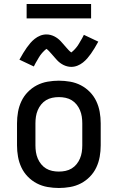

<svg xmlns="http://www.w3.org/2000/svg" viewBox="-20 -931 588 959"><path d="M274 8Q246 8 217.5 3Q189 -2 164 -15Q139 -28 119 -48.5Q99 -69 87 -94.5Q75 -120 70 -148Q65 -176 65 -205V-315Q65 -344 70 -372Q75 -400 87 -425.5Q99 -451 119 -471.5Q139 -492 164 -505Q189 -518 217.5 -523Q246 -528 274 -528Q302 -528 330.5 -523Q359 -518 384 -505Q409 -492 429 -471.5Q449 -451 461 -425.5Q473 -400 478 -372Q483 -344 483 -315V-205Q483 -176 478 -148Q473 -120 461 -94.5Q449 -69 429 -48.5Q409 -28 384 -15Q359 -2 330.5 3Q302 8 274 8ZM274 -74Q291 -74 307.5 -77.5Q324 -81 338 -89.5Q352 -98 362.5 -111Q373 -124 379.5 -139.5Q386 -155 388.5 -171.5Q391 -188 391 -205V-315Q391 -332 388.5 -348.5Q386 -365 379.5 -380.5Q373 -396 362.5 -409Q352 -422 338 -430.5Q324 -439 307.5 -442.5Q291 -446 274 -446Q257 -446 240.5 -442.5Q224 -439 210 -430.5Q196 -422 185.5 -409Q175 -396 168.5 -380.5Q162 -365 159.5 -348.5Q157 -332 157 -315V-205Q157 -188 159.5 -171.5Q162 -155 168.5 -139.5Q175 -124 185.5 -111Q196 -98 210 -89.5Q224 -81 240.5 -77.5Q257 -74 274 -74ZM336 -597Q326 -597 316 -599.5Q306 -602 297 -606.5Q288 -611 280 -617Q272 -623 265 -630.5Q258 -638 252.5 -644.5Q247 -651 239 -660Q231 -669 225 -675.5Q219 -682 212 -687Q209 -685 203 -679.5Q197 -674 194 -670.5Q191 -667 187.5 -663Q184 -659 180.5 -654Q177 -649 173.5 -643Q170 -637 166 -630Q162 -623 157.5 -615.5Q153 -608 149 -599L77 -633Q87 -651 96 -666Q105 -681 114 -693.5Q123 -706 132 -716.5Q141 -727 153.5 -737Q166 -747 181 -753Q196 -759 212 -759Q222 -759 232 -756.5Q242 -754 251 -749.5Q260 -745 268 -739Q276 -733 283 -725.5Q290 -718 295.5 -711.5Q301 -705 309 -696Q317 -687 322.5 -681Q328 -675 336 -669Q339 -671 345 -676.5Q351 -682 354 -685.5Q357 -689 360.5 -693Q364 -697 367.5 -702Q371 -707 374.5 -713Q378 -719 382 -726Q386 -733 390.5 -740.5Q395 -748 399 -757L471 -723Q461 -705 452 -690Q443 -675 434 -662.5Q425 -650 416 -639.5Q407 -629 394.5 -619Q382 -609 367 -603Q352 -597 336 -597ZM435 -839H113V-911H435Z"/></svg>

Font: Iosevka Semi-Condensed Medium
Style: Regular
Weight: 500
Monospace: yes
Designer: Belleve Invis
Foundry: Belleve Invis
Version: Version 27.3.5